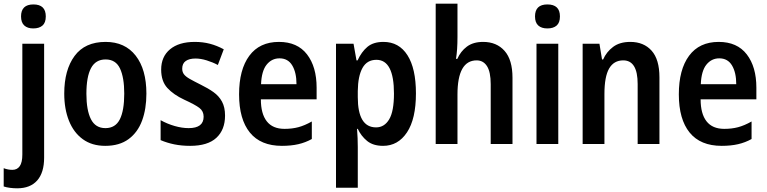

<svg xmlns="http://www.w3.org/2000/svg" viewBox="-55 -780 4157 1040"><path d="M59 -691Q59 -756 126 -756Q193 -756 193 -691Q193 -657 175 -641.5Q157 -626 125 -626Q94 -626 76.5 -642Q59 -658 59 -691ZM38 240Q19 240 -0.5 237.5Q-20 235 -35 230V131Q-12 140 12 140Q38 140 52 120Q66 100 66 57V-543H184V74Q184 155 146.5 197.5Q109 240 38 240Z M738 -273Q738 -190 714.5 -126.5Q691 -63 641.5 -26.5Q592 10 515 10Q443 10 393.5 -26Q344 -62 318.5 -126Q293 -190 293 -273Q293 -401 349 -477Q405 -553 517 -553Q622 -553 680 -478.5Q738 -404 738 -273ZM413 -272Q413 -183 437.5 -134.5Q462 -86 516 -86Q570 -86 594 -133.5Q618 -181 618 -273Q618 -360 595 -409Q572 -458 517 -458Q463 -458 438 -411Q413 -364 413 -272Z M1164 -154Q1164 -77 1117 -33.5Q1070 10 975 10Q929 10 889.5 2Q850 -6 815 -21V-129Q851 -109 891 -97.5Q931 -86 967 -86Q1048 -86 1048 -148Q1048 -178 1025 -195.5Q1002 -213 943 -240Q885 -267 851.5 -303.5Q818 -340 818 -403Q818 -473 866 -513Q914 -553 1000 -553Q1044 -553 1082 -543Q1120 -533 1157 -513L1125 -428Q1097 -443 1064.5 -453Q1032 -463 1004 -463Q970 -463 951 -449.5Q932 -436 932 -408Q932 -390 941.5 -377.5Q951 -365 973 -352.5Q995 -340 1033 -321Q1072 -302 1101.5 -281Q1131 -260 1147.5 -229.5Q1164 -199 1164 -154Z M1456 -553Q1556 -553 1608 -485.5Q1660 -418 1660 -305V-242H1358Q1358 -164 1390 -123Q1422 -82 1486 -82Q1527 -82 1561 -91Q1595 -100 1634 -122V-27Q1600 -8 1561 1Q1522 10 1472 10Q1357 10 1298.5 -62Q1240 -134 1240 -269Q1240 -403 1295.5 -478Q1351 -553 1456 -553ZM1459 -464Q1417 -464 1389.5 -430Q1362 -396 1359 -324H1551Q1551 -387 1528 -425.5Q1505 -464 1459 -464Z M2022 -553Q2106 -553 2152 -481Q2198 -409 2198 -274Q2198 -136 2149.5 -63Q2101 10 2020 10Q1966 10 1933.5 -16.5Q1901 -43 1883 -82H1879Q1881 -56 1882 -31.5Q1883 -7 1883 17V237H1765V-543H1860L1876 -453H1882Q1903 -499 1935 -526Q1967 -553 2022 -553ZM1984 -456Q1933 -456 1908.5 -412Q1884 -368 1883 -287V-254Q1883 -90 1982 -90Q2027 -90 2053 -133.5Q2079 -177 2079 -273Q2079 -456 1984 -456Z M2423 -581Q2423 -544 2421 -515Q2419 -486 2415 -461H2422Q2440 -502 2474 -527.5Q2508 -553 2562 -553Q2635 -553 2678 -504.5Q2721 -456 2721 -359V0H2603V-324Q2603 -390 2583 -421.5Q2563 -453 2527 -453Q2423 -453 2423 -268V0H2305V-760H2423Z M2910 -756Q2978 -756 2978 -691Q2978 -657 2960 -641.5Q2942 -626 2910 -626Q2878 -626 2860.5 -642Q2843 -658 2843 -691Q2843 -756 2910 -756ZM2969 -543V0H2851V-543Z M3359 -553Q3432 -553 3474.5 -505.5Q3517 -458 3517 -361V0H3399V-325Q3399 -453 3321 -453Q3270 -453 3244.5 -409Q3219 -365 3219 -271V0H3101V-543H3192L3206 -458H3212Q3230 -499 3266 -526Q3302 -553 3359 -553Z M3838 -553Q3938 -553 3990 -485.5Q4042 -418 4042 -305V-242H3740Q3740 -164 3772 -123Q3804 -82 3868 -82Q3909 -82 3943 -91Q3977 -100 4016 -122V-27Q3982 -8 3943 1Q3904 10 3854 10Q3739 10 3680.5 -62Q3622 -134 3622 -269Q3622 -403 3677.5 -478Q3733 -553 3838 -553ZM3841 -464Q3799 -464 3771.5 -430Q3744 -396 3741 -324H3933Q3933 -387 3910 -425.5Q3887 -464 3841 -464Z"/></svg>

Font: Noto Sans Hebrew Condensed SemiBold
Style: Regular
Weight: 600
Width: 3
Designer: Ben Nathan
Foundry: Google LLC
Version: Version 3.001; ttfautohint (v1.8.4.7-5d5b)